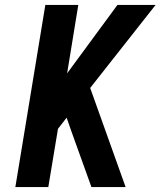

<svg xmlns="http://www.w3.org/2000/svg" viewBox="-20 -755 648 775"><path d="M42 0 163 -735H296L251 -459L454 -735H608L344 -400L487 0H349L266 -231L249 -280L214 -235L175 0Z"/></svg>

Font: Iosevka SS04 XBd Ex Obl
Style: Regular
Weight: 800
Width: 7
Italic angle: -9°
Monospace: yes
Designer: Belleve Invis
Foundry: Belleve Invis
Version: Version 19.0.0; ttfautohint (v1.8.4)